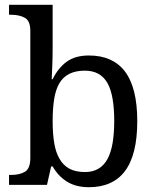

<svg xmlns="http://www.w3.org/2000/svg" viewBox="-20 -780 654 810"><path d="M559.1 -269Q559.1 -126 506.3 -57.1Q455.1 9.8 355 9.8Q300.3 9.8 262.7 -13.7Q225.1 -37.1 202.1 -78.1H195.8L178.2 0H18.1V-42H25.9Q63.5 -42 85.7 -55.7Q107.9 -69.3 107.9 -113.8V-649.9Q107.9 -691.9 85 -704.8Q62 -717.8 25.9 -717.8H18.1V-759.8H202.1V-576.2Q202.1 -559.1 201.7 -536.9Q201.2 -514.6 200.2 -494.1Q199.7 -482.4 199.2 -470.5Q198.7 -458.5 198.2 -445.8H202.1Q225.1 -493.2 261.2 -519.5Q297.4 -545.9 355 -545.9Q455.1 -545.9 506.3 -479.5Q559.1 -410.6 559.1 -269ZM337.9 -481.9Q262.2 -481.9 231 -429.7Q215.3 -403.3 208.7 -363.3Q202.1 -323.2 202.1 -269Q202.1 -216.8 208.7 -176.8Q215.3 -136.7 231.4 -109.4Q247.1 -82 273.2 -68.1Q299.3 -54.2 338.9 -54.2Q403.3 -54.2 433.6 -109.4Q448.2 -136.7 455.1 -177Q461.9 -217.3 461.9 -270Q461.9 -378.4 433.6 -429.2Q403.8 -481.9 337.9 -481.9Z"/></svg>

Font: Koh Santepheap
Style: Regular
Weight: 400
Designer: Danh Hong
Version: Version 2.002; ttfautohint (v1.8.3)